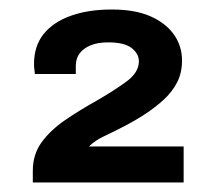

<svg xmlns="http://www.w3.org/2000/svg" viewBox="-20 -822 450 402"><path d="M48.7 -440V-464.4Q48.7 -499 67.4 -524.5Q86.2 -550 116.7 -570.8Q147.3 -591.7 183.2 -611.7Q218.6 -632.1 244.7 -651.2Q270.8 -670.3 270.8 -693.8Q270.8 -709.6 255.5 -721.5Q240.1 -733.3 206.8 -733.3Q183.9 -733.3 168.8 -726.7Q153.7 -720.1 146.2 -709.5Q138.7 -698.9 138.7 -684.1V-667.1H53Q53 -670.1 52.1 -675.7Q51.2 -681.3 51.2 -687.7Q51.2 -725.7 71.3 -750.7Q91.4 -775.8 128.1 -788.9Q164.8 -802.1 214.1 -802.1Q262.7 -802.1 294.9 -787.9Q327.1 -773.7 344.1 -749.7Q361.1 -725.7 361.1 -695.4Q361.1 -669.4 350.7 -649.3Q340.3 -629.2 322.5 -613Q304.7 -596.8 283.7 -583.1Q262.6 -569.3 240.9 -558.1Q219 -546.7 198.8 -537.2Q178.6 -527.8 166.3 -515.3H364.5V-440Z"/></svg>

Font: Archivo SemiBold SemiExpanded
Style: Regular
Weight: 600
Width: 6
Version: Version 2.001